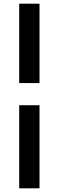

<svg xmlns="http://www.w3.org/2000/svg" viewBox="-20 -770 318 1040"><path d="M84 -320V-750H194V-320ZM84 250V-200H194V250Z"/></svg>

Font: Source Sans 3 ExtraLight Black
Style: Regular
Weight: 900
Version: Version 3.052;hotconv 1.1.0;makeotfexe 2.6.0